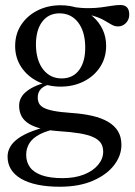

<svg xmlns="http://www.w3.org/2000/svg" viewBox="-20 -466 524 748"><path d="M212.5 261.5Q164 261.5 126 253.5Q88 245.5 62 230.2Q36 215 22.8 193.5Q9.5 172 9.5 144Q9.5 124 19.8 106Q30 88 52.2 72.2Q74.5 56.5 109 43.8Q143.5 31 192.5 20.5H218.5V32.5Q166.5 41 136.8 56.2Q107 71.5 94.5 92Q82 112.5 82 137Q82 165.5 97.2 186Q112.5 206.5 144 217.2Q175.5 228 223.5 228Q271.5 228 307 214Q342.5 200 362.2 176.2Q382 152.5 382 125Q382 105 372.8 91.2Q363.5 77.5 343.2 68.2Q323 59 290 53.5Q257 48 209 45Q162 41.5 132 32.8Q102 24 85 10.8Q68 -2.5 61.2 -19Q54.5 -35.5 54.5 -54Q54.5 -88.5 86.2 -112.2Q118 -136 172 -147.5L184 -138.5Q156 -135 141.5 -121.5Q127 -108 127 -86.5Q127 -74.5 131.5 -64.5Q136 -54.5 149 -47Q162 -39.5 188.2 -34.2Q214.5 -29 258 -26Q303 -23 339 -14.8Q375 -6.5 400.5 8.2Q426 23 439.5 45Q453 67 453 98.5Q453 140.5 424.2 177.8Q395.5 215 341.8 238.2Q288 261.5 212.5 261.5ZM216 -128.5Q166.5 -128.5 126.2 -149Q86 -169.5 62.5 -205.2Q39 -241 39 -286.5Q39 -333.5 62.5 -369.2Q86 -405 126.2 -425.2Q166.5 -445.5 216 -445.5Q253.5 -445.5 285.8 -434Q318 -422.5 342.2 -401Q366.5 -379.5 380 -350.8Q393.5 -322 393.5 -287.5Q393.5 -241 370 -205Q346.5 -169 306.2 -148.8Q266 -128.5 216 -128.5ZM221.5 -160.5Q265 -161 289 -194.2Q313 -227.5 312 -284.5Q311 -345 283.5 -379.8Q256 -414.5 210.5 -414Q168 -413.5 143.8 -380.5Q119.5 -347.5 120 -290Q121 -230 148.5 -195Q176 -160 221.5 -160.5ZM278 -412 261.5 -439Q297.5 -434 325.5 -434.2Q353.5 -434.5 375.5 -437.5Q397.5 -440.5 415.5 -443.5Q433.5 -446.5 449.5 -446.5Q466 -446.5 474.8 -437.2Q483.5 -428 483.5 -409Q483.5 -389.5 470.5 -376.2Q457.5 -363 440 -363Q426.5 -363 413.8 -370.5Q401 -378 384.5 -387.5Q368 -397 342.5 -404.5Q317 -412 278 -412Z"/></svg>

Font: Newsreader 24pt
Style: Regular
Weight: 400
Designer: Hugues Gentile
Foundry: Production Type
Version: Version 1.003